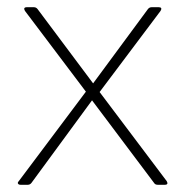

<svg xmlns="http://www.w3.org/2000/svg" viewBox="-20 -512 514 532"><path d="M37 0Q32 0 30 -3Q28 -6 32 -10L218 -258L49 -482Q47 -486 47 -487Q47 -492 54 -492H74Q80 -492 84 -487L238 -281L390 -487Q394 -492 400 -492H420Q425 -492 426.5 -489.5Q428 -487 425 -482L256 -257L442 -10L444 -5Q444 0 437 0H417Q410 0 407 -5L235 -234L67 -5Q63 0 57 0Z"/></svg>

Font: LINE Seed Sans TH App Thin
Style: Regular
Weight: 250
Designer: Dalton Maag Ltd | Thai characters by Cadson Demak Co.,Ltd.
Foundry: Dalton Maag Ltd
Version: Version 1.003